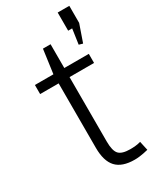

<svg xmlns="http://www.w3.org/2000/svg" viewBox="-202 -847 755 916"><g transform="rotate(-30 175.5 -389.0)"><path d="M254 7Q185 7 153 -27.5Q121 -62 121 -135V-540L139 -671H181V-135Q181 -84 198 -65.5Q215 -47 261 -47Q275 -47 289.5 -48.5Q304 -50 318 -54L329 -4Q317 -1 304.5 1.5Q292 4 279 5.5Q266 7 254 7ZM19 -540H316V-490H19ZM350 -785V-691L317 -596L296 -602L319 -761L346 -685H286V-785Z"/></g></svg>

Font: Pathway Extreme 8pt Thin
Style: Regular
Weight: 100
Designer: Eduardo Rodriguez Tunni
Foundry: Eduardo Rodriguez Tunni
Version: Version 1.000